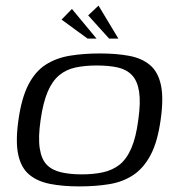

<svg xmlns="http://www.w3.org/2000/svg" viewBox="-20 -659 632 686"><path d="M263 7Q204 7 158.5 -2Q113 -11 84 -35.5Q55 -60 45 -107Q35 -154 46 -231Q57 -309 81.5 -356.5Q106 -404 143.5 -428Q181 -452 230 -460Q279 -468 337 -468Q396 -468 441.5 -459.5Q487 -451 516 -426.5Q545 -402 555 -355Q565 -308 554 -231Q543 -152 518 -105Q493 -58 456 -33.5Q419 -9 370.5 -1Q322 7 263 7ZM272 -36Q315 -36 348.5 -43.5Q382 -51 407 -70.5Q432 -90 449 -129Q466 -168 474 -230Q483 -293 477 -331.5Q471 -370 451.5 -390.5Q432 -411 400.5 -418Q369 -425 326 -425Q284 -425 250.5 -418Q217 -411 192 -390.5Q167 -370 150.5 -331.5Q134 -293 125 -230Q116 -168 122 -129Q128 -90 147 -70.5Q166 -51 198 -43.5Q230 -36 272 -36ZM293 -521 200 -589 237 -627 325 -521ZM370 -521 295 -604 332 -639 403 -521Z"/></svg>

Font: Genos
Style: Italic
Weight: 400
Italic angle: -8°
Version: Version 1.010